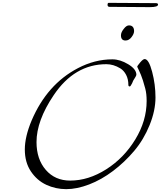

<svg xmlns="http://www.w3.org/2000/svg" viewBox="-20 -1302 1128 1346"><path d="M202 -458Q310 -711 526 -824Q644 -886 768 -886Q822 -886 879 -851.5Q936 -817 936 -778Q936 -772 927 -758Q918 -744 914 -737Q912 -730 906 -718Q895 -696 890 -696Q880 -696 880 -706Q880 -747 864 -777.5Q848 -808 823 -823Q775 -852 726 -852Q502 -852 356 -634Q236 -456 236 -306Q236 -186 301 -111Q366 -36 472 -36Q600 -36 724.5 -115Q849 -194 928.5 -324.5Q1008 -455 1008 -594Q1008 -645 998.5 -680.5Q989 -716 982 -738Q975 -760 968 -777Q961 -794 955 -806.5Q949 -819 942 -834Q942 -840 962.5 -864Q983 -888 994 -888Q1023 -888 1046.5 -799Q1070 -710 1070 -618.5Q1070 -527 1029 -425.5Q988 -324 921 -244.5Q854 -165 772.5 -103.5Q691 -42 605 -9Q519 24 444.5 24Q370 24 304.5 -6.5Q239 -37 196.5 -100.5Q154 -164 154 -254Q154 -344 202 -458ZM828 -1054Q828 -1076 848 -1100Q866 -1124 884 -1124Q902 -1124 911 -1113.5Q920 -1103 920 -1084Q920 -1065 902 -1041.5Q884 -1018 860 -1018Q828 -1018 828 -1054ZM1030 -1252 748 -1254Q734 -1254 734 -1268Q734 -1282 742 -1282L1072 -1280Q1088 -1280 1088 -1270Q1088 -1252 1030 -1252Z"/></svg>

Font: Miama
Style: Regular
Weight: 400
Italic angle: 16.5°
Designer: Linus Romer
Foundry: Linus Romer
Version: 0.32